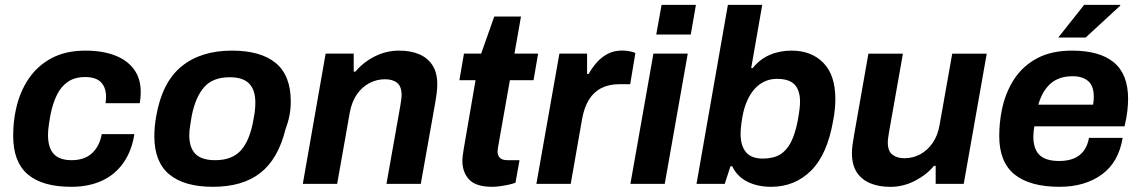

<svg xmlns="http://www.w3.org/2000/svg" viewBox="-20 -743 4610 776"><path d="M267.8 12Q151.1 12 92.2 -38.3Q33.3 -88.6 33.3 -193.6Q33.3 -221.4 36 -249.1Q38.7 -276.8 44.8 -302.7Q59.8 -371.2 95.4 -424.1Q130.9 -477 188.2 -507.7Q245.5 -538.4 324.5 -538.4Q394.2 -538.4 444.3 -519.1Q494.4 -499.8 521.6 -462.6Q548.8 -425.5 548.8 -371.2Q548.8 -360.4 547.8 -348.8Q546.8 -337.2 544.8 -326H406.6Q407.6 -332.7 408.1 -339.1Q408.6 -345.5 408.6 -352.1Q408.6 -389.4 388.2 -410.5Q367.9 -431.6 323.8 -431.6Q282.5 -431.6 254.6 -412.6Q226.7 -393.7 209.9 -359.2Q193 -324.7 183.9 -278.7Q180.2 -258 178 -243.1Q175.8 -228.3 174.9 -217.6Q174 -207 174 -198.1Q174 -146.2 197.1 -120.9Q220.3 -95.6 269.4 -95.6Q321.5 -95.6 351.9 -123.8Q382.3 -151.9 391.3 -200.9H523.1Q512.2 -131.9 478.2 -84.1Q444.3 -36.3 391.1 -12.2Q338 12 267.8 12Z M840.4 12Q724.7 12 664.2 -38.2Q603.8 -88.4 603.8 -192.3Q603.8 -211.8 605.7 -232.6Q607.6 -253.3 611.6 -274.5Q635.1 -410.1 713.3 -474.3Q791.4 -538.4 917.4 -538.4Q1034.1 -538.4 1094.7 -488.1Q1155.2 -437.8 1155.2 -332.9Q1155.2 -302.8 1149.7 -275.3Q1144.3 -247.8 1134 -220.9Q1104.4 -100.9 1032.8 -44.5Q961.3 12 840.4 12ZM849.7 -95.6Q917.6 -95.6 953 -134.6Q988.4 -173.6 1002.9 -251.4Q1007.3 -273.1 1009.2 -287.1Q1011 -301.1 1011.5 -310.8Q1012 -320.4 1012 -328.6Q1012 -378.9 987.4 -404.8Q962.8 -430.8 908.1 -430.8Q840.4 -430.8 805.3 -391Q770.1 -351.3 754.9 -274.8Q751.2 -253.3 749 -238.8Q746.8 -224.3 745.9 -214.8Q745 -205.2 745 -197.1Q745 -146 770 -120.8Q795 -95.6 849.7 -95.6Z M1203.9 0 1296.1 -526.4H1409.6V-453.5H1416.6Q1447.6 -491.1 1494.2 -514.8Q1540.9 -538.4 1593.1 -538.4Q1638.9 -538.4 1673.2 -524.2Q1707.6 -509.9 1727.4 -480Q1747.3 -450 1747.3 -401.9Q1747.3 -385 1745 -366.7Q1742.7 -348.4 1739.1 -327.9L1680.7 0H1542L1598 -315.7Q1599.7 -327.7 1601.4 -338.6Q1603.1 -349.4 1603.1 -358.9Q1603.1 -393.5 1585.2 -408.1Q1567.3 -422.7 1536.1 -422.7Q1502.5 -422.7 1472.6 -406.9Q1442.7 -391.1 1422.2 -361.3Q1401.7 -331.4 1393.7 -288.1L1342.7 0Z M1969.2 12Q1903.5 12 1876.1 -17.4Q1848.8 -46.7 1848.8 -92.9Q1848.8 -101.7 1850.2 -113Q1851.7 -124.3 1854 -139.9L1902 -418.8H1836.7L1855.2 -526.4H1924.7L1977.7 -676.3H2085.7L2059.3 -526.4H2154.9L2136.4 -418.8H2040.8L1995.3 -161.6Q1994 -156.4 1992.5 -145.5Q1991 -134.7 1991 -131.1Q1991 -114.5 2000.5 -105Q2010 -95.6 2030.8 -95.6H2079.7L2063.4 -4.4Q2051.9 -0.2 2035.4 3.5Q2018.8 7.2 2001.4 9.6Q1984.1 12 1969.2 12Z M2147.9 0 2240.9 -526.4H2352.8V-444.1H2359Q2373.9 -470.2 2392.9 -491.6Q2412 -513 2436.9 -525.8Q2461.9 -538.7 2494.3 -538.7Q2512.7 -538.7 2526.9 -535.4Q2541.1 -532.2 2548.1 -529L2527 -402.7H2483.3Q2441.1 -402.7 2410.2 -386.9Q2379.4 -371.1 2360.2 -339.9Q2340.9 -308.7 2332.4 -260.8L2286.7 0Z M2632.3 -603.3 2653.9 -723.4H2792.7L2771.8 -603.3ZM2527.9 0 2620.9 -526.4H2759.7L2666.7 0Z M3096.9 12Q3041.9 12 3000.6 -8.6Q2959.3 -29.2 2939.3 -71.1H2932.3L2909.2 0H2795.1L2921.9 -723.4H3060.7L3016.1 -468H3022.3Q3050.7 -503.5 3090.7 -521Q3130.8 -538.4 3179.4 -538.4Q3259.7 -538.4 3307.9 -488.9Q3356.2 -439.4 3356.2 -343.1Q3356.2 -324.1 3354.2 -302.2Q3352.2 -280.3 3347.4 -255.8Q3323.6 -117.9 3257.7 -52.9Q3191.9 12 3096.9 12ZM3063.2 -102.1Q3105.4 -102.1 3132.7 -118.5Q3159.9 -135 3176.8 -168.5Q3193.7 -202.1 3203.7 -252.7Q3209.5 -285 3211.5 -302.3Q3213.5 -319.7 3213.5 -331.4Q3213.5 -377.7 3191.7 -401Q3169.9 -424.3 3120.2 -424.3Q3093 -424.3 3070.2 -413.7Q3047.4 -403.2 3029.7 -383.4Q3012 -363.6 2999.5 -335.2Q2987 -306.9 2980.7 -271.4Q2976.2 -244.4 2974.7 -229.3Q2973.2 -214.2 2973.2 -202.3Q2973.2 -154.2 2994.8 -128.2Q3016.4 -102.1 3063.2 -102.1Z M3578.2 12.2Q3533.3 12.2 3498.1 -2Q3462.9 -16.3 3443.1 -46.2Q3423.2 -76.2 3423.2 -124.3Q3423.2 -141.4 3425.9 -159.6Q3428.6 -177.8 3432.1 -198.3L3489.8 -526.2H3629.3L3573.3 -209.8Q3571.5 -197.7 3569.9 -187.4Q3568.2 -177 3568.2 -167.3Q3568.2 -132.9 3586.5 -118.2Q3604.8 -103.5 3635.9 -103.5Q3669.7 -103.5 3699.1 -119.3Q3728.5 -135.1 3749.5 -165.4Q3770.4 -195.8 3777.5 -238.1L3828.6 -526.2H3968.1L3875.1 0.2H3761.7V-72.7H3754.7Q3724.7 -36.1 3677.5 -12Q3630.4 12.2 3578.2 12.2Z M4262.7 12Q4142.3 12 4080.4 -38Q4018.6 -88 4018.6 -192.9Q4018.6 -219.6 4021.2 -246Q4023.9 -272.3 4028.7 -296.8Q4042.9 -367.5 4078.1 -421.8Q4113.3 -476.2 4171.3 -507.3Q4229.2 -538.4 4313 -538.4Q4424.4 -538.4 4481.9 -490.8Q4539.4 -443.1 4539.4 -343.4Q4539.4 -321.9 4536.2 -293.3Q4533 -264.6 4525 -232.3H4160.4Q4158.6 -221.4 4157.5 -210.9Q4156.4 -200.4 4156.4 -190.9Q4156.4 -141.1 4181.3 -116.7Q4206.2 -92.3 4261 -92.3Q4294.7 -92.3 4319.6 -102.4Q4344.6 -112.5 4360.2 -133.5Q4375.8 -154.6 4381.4 -185.7H4517.3Q4501.3 -87 4432.8 -37.5Q4364.3 12 4262.7 12ZM4176.6 -320.1H4398Q4399.7 -329 4400.2 -337.3Q4400.7 -345.7 4400.7 -352Q4400.7 -395.8 4378.1 -415.3Q4355.5 -434.9 4315.6 -434.9Q4260.1 -434.9 4226.4 -405.4Q4192.7 -376 4176.6 -320.1ZM4257 -591.2 4361.9 -723.4H4507.4L4507.7 -720.2L4367.8 -591.2Z"/></svg>

Font: Archivo Variable SemiBold
Style: Italic
Weight: 600
Italic angle: -10°
Designer: Hector Gatti
Foundry: Omnibus-Type
Version: Version 2.001